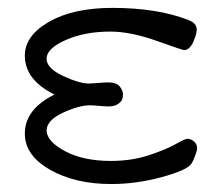

<svg xmlns="http://www.w3.org/2000/svg" viewBox="-20 -459 565 487"><path d="M43 -120.1Q43 -182.1 118.2 -219.2Q43 -256.3 43 -317.9Q43 -368.7 104.5 -403.8Q166 -439 265.1 -439Q378.9 -439 458 -408.2Q479 -400.4 479 -383.8Q479 -372.6 470 -352.3Q460.9 -332 446.8 -332Q442.9 -332 377 -355.5Q311 -378.9 259.8 -378.9Q194.8 -378.9 146.5 -357.4Q98.1 -335.9 98.1 -310.1Q98.1 -286.1 139.6 -266.6Q181.2 -247.1 206.1 -247.1Q211.9 -247.1 229 -248.5Q246.1 -250 253.9 -250Q275.9 -250 283.9 -239.5Q292 -229 292 -219.2Q292 -213.4 290 -207.3Q288.1 -201.2 279.1 -195.1Q270 -189 254.9 -189Q248 -189 231.9 -190.4Q215.8 -191.9 208 -191.9Q180.2 -191.9 139.2 -172.9Q98.1 -153.8 98.1 -127Q100.1 -99.1 146 -75Q191.9 -50.8 261.2 -50.8Q313 -50.8 356.4 -64.9Q399.9 -79.1 424.6 -93Q449.2 -106.9 455.1 -106.9Q464.8 -106.9 472.4 -99.9Q480 -92.8 480 -83Q480 -77.1 474.6 -63Q469.2 -48.8 464.8 -43Q453.6 -26.9 389.4 -9.5Q325.2 7.8 262.2 7.8Q170.4 7.8 106.7 -28.6Q43 -64.9 43 -120.1Z"/></svg>

Font: CMU Typewriter Text
Style: Light
Weight: 200
Version: Version 0.7.0